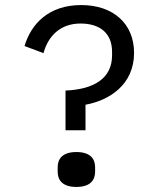

<svg xmlns="http://www.w3.org/2000/svg" viewBox="-20 -730 640 759"><path d="M318 -215V-316C412 -333 510 -395 510 -521C510 -636 428 -710 301 -710C173 -710 103 -636 77 -548L152 -520C170 -587 218 -637 298 -637C375 -637 423 -599 423 -525V-511C423 -421 353 -377 239 -372V-215ZM282 9C336 9 356 -17 356 -51V-69C356 -103 336 -129 282 -129C228 -129 208 -103 208 -69V-51C208 -17 228 9 282 9Z"/></svg>

Font: IBM Plex Mono
Style: Regular
Weight: 400
Monospace: yes
Designer: Mike Abbink, Paul van der Laan, Pieter van Rosmalen
Foundry: Bold Monday
Version: Version 2.004